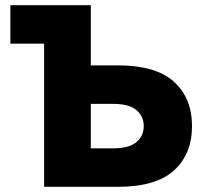

<svg xmlns="http://www.w3.org/2000/svg" viewBox="-20 -720 790 740"><path d="M150 0V-551.7H20V-700H330V-468H434.5Q580.6 -468 650.3 -405.1Q720 -342.2 720 -234Q720 -125.8 650.3 -62.9Q580.6 0 434.5 0ZM330 -148.3H415Q477.8 -148.3 505.9 -172.3Q534 -196.2 534 -234Q534 -271.8 505.9 -295.7Q477.8 -319.7 415 -319.7H330Z"/></svg>

Font: Golos Text
Style: Regular
Weight: 400
Designer: A.Korolkova, Vitaly Kuzmin
Foundry: ParaType Ltd
Version: Version 2.004